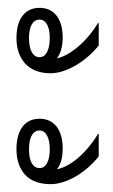

<svg xmlns="http://www.w3.org/2000/svg" viewBox="-20 -499 289 490"><path d="M109 -312C150 -312 200 -343 232 -383V-440H230C200 -391 158 -357 125 -350C134 -361 140 -379 140 -403C140 -451 118 -479 81 -479C44 -479 22 -451 22 -402C22 -372 31 -352 44 -337C58 -322 79 -312 109 -312ZM81 -353C64 -353 54 -371 54 -402C54 -432 64 -449 81 -449C97 -449 107 -432 107 -402C107 -371 97 -353 81 -353ZM109 -29C150 -29 200 -59 232 -100V-157H230C199 -106 158 -73 125 -67C134 -77 140 -95 140 -120C140 -168 118 -196 81 -196C44 -196 22 -168 22 -118C22 -88 31 -68 44 -53C57 -39 78 -29 109 -29ZM81 -70C64 -70 54 -87 54 -118C54 -149 64 -166 81 -166C97 -166 107 -148 107 -118C107 -87 97 -70 81 -70Z"/></svg>

Font: Noto Sans Thai Looped UI Condensed Light
Style: Regular
Weight: 300
Width: 3
Designer: Cadson Demak Team
Foundry: Cadson Demak Co., Ltd.
Version: Version 1.000